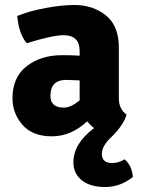

<svg xmlns="http://www.w3.org/2000/svg" viewBox="-20 -531 581 769"><path d="M479 107Q509 133 512 178Q462 218 401 218Q341 218 307.5 191Q274 164 274 119Q274 44 357 -18Q342 -29 329 -45Q265 15 187.5 15Q110 15 70 -31Q30 -77 30 -137Q30 -222 87 -266Q144 -310 228 -310Q273 -310 299 -308V-327Q299 -390 234 -390Q191 -390 87 -358Q56 -394 49 -467Q98 -487 163 -499Q228 -511 278 -511Q352 -511 404 -469.5Q456 -428 456 -340V-137Q456 -94 487 -72Q475 -31 430 14Q388 52 388 85Q388 122 429 122Q455 122 479 107ZM182 -147Q182 -100 236 -100Q264 -100 299 -129V-209Q259 -211 245 -211Q182 -211 182 -147Z"/></svg>

Font: Signika
Style: Bold
Weight: 700
Designer: Anna Giedrys
Foundry: Anna Giedrys
Version: Version 1.001